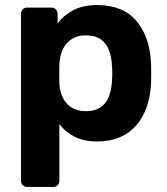

<svg xmlns="http://www.w3.org/2000/svg" viewBox="-20 -550 662 760"><path d="M88 190Q77 190 70 183Q63 176 63 165V-495Q63 -506 70 -513Q77 -520 88 -520H183Q194 -520 201 -513Q208 -506 208 -495V-457Q231 -489 269.5 -509.5Q308 -530 365 -530Q467 -530 520.5 -466.5Q574 -403 578 -296Q579 -260 578 -223Q576 -172 561.5 -129Q547 -86 520.5 -55Q494 -24 455 -7Q416 10 365 10Q313 10 276 -8.5Q239 -27 215 -59V165Q215 176 208.5 183Q202 190 191 190ZM320 -110Q349 -110 368 -119.5Q387 -129 398.5 -145Q410 -161 416 -183Q422 -205 423 -229Q426 -260 423 -291Q422 -315 416 -337Q410 -359 398.5 -375Q387 -391 368 -400.5Q349 -410 320 -410Q292 -410 272.5 -400Q253 -390 240.5 -374Q228 -358 222 -337.5Q216 -317 215 -295Q214 -256 215 -219Q216 -198 222.5 -178.5Q229 -159 241.5 -143.5Q254 -128 273.5 -119Q293 -110 320 -110Z"/></svg>

Font: Fz Rubik SemBd
Style: Regular
Weight: 600
Designer: Hubert and Fischer
Foundry: Hubert and Fischer
Version: Vit hóa bi FontZin.com